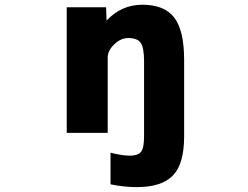

<svg xmlns="http://www.w3.org/2000/svg" viewBox="-20 -555 1040 805"><path d="M584 -298.8Q584 -355.5 569.8 -375.5Q555.7 -395.5 517.6 -395.5Q486.3 -395.5 459 -369.1Q431.6 -342.8 431.6 -314.5V2H259.8V-524.4H424.8L426.8 -468.8Q489.3 -535.2 577.1 -535.2Q668.9 -535.2 710.4 -481.4Q752 -427.7 752 -303.7V17.6Q752 131.8 705.1 180.7Q658.2 229.5 553.7 229.5Q500 229.5 443.4 217.8V85Q486.3 96.7 522.5 97.7Q558.6 97.7 571.3 81.5Q584 65.4 584 17.6Z"/></svg>

Font: GenEi Gothic M Heavy
Style: Regular
Weight: 800
Designer: o_tamon (Modified); [Source Han Sans]
Ryoko NISHIZUKA  (kana & ideographs); Paul D. Hunt (Latin, Greek & Cyrillic); Wenl
Version: Version 1.1a;Original Version 1.004